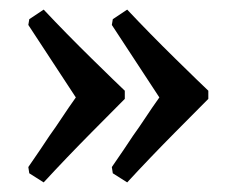

<svg xmlns="http://www.w3.org/2000/svg" viewBox="-20 -425 477 400"><path d="M215 -64 213 -77Q227 -97 238 -113.5Q249 -130 257 -142Q270 -160 283.5 -180.5Q297 -201 312 -222L213 -373L215 -385L245 -405Q292 -355 345 -303Q398 -251 414 -236V-219Q398 -203 345 -149.5Q292 -96 245 -45ZM41 -64 39 -77Q53 -97 64 -113.5Q75 -130 83 -142Q96 -160 109.5 -180.5Q123 -201 138 -222L39 -373L41 -385L71 -405Q118 -355 171 -303Q224 -251 240 -236V-219Q224 -203 171 -149.5Q118 -96 71 -45Z"/></svg>

Font: Alegreya Medium
Style: Regular
Weight: 500
Designer: Juan Pablo del Peral
Foundry: Huerta Tipografica
Version: Version 2.007; ttfautohint (v1.6)